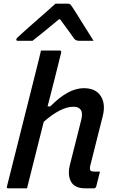

<svg xmlns="http://www.w3.org/2000/svg" viewBox="-20 -1025 640 1045"><path d="M437 -545Q501 -545 528.5 -502Q556 -459 539 -392Q522 -324 505 -257.5Q488 -191 471 -122Q467 -104 473 -96Q479 -91 493 -91H524Q519 -71 514 -51Q509 -31 504 -11Q501 0 490 0H444Q387 0 367 -35.5Q347 -71 360 -126Q377 -191 391.5 -250.5Q406 -310 423 -376Q431 -411 419.5 -427.5Q408 -444 380 -444Q311 -444 218 -362Q195 -272 172.5 -181Q150 -90 127 0H26Q14 0 18 -11Q58 -171 98.5 -331Q139 -491 179 -651Q187 -682 193 -707.5Q199 -733 203 -750H305Q315 -750 313 -739Q295 -666 276.5 -592.5Q258 -519 239 -446H254Q300 -493 345.5 -519Q391 -545 437 -545ZM282 -1005H350Q358 -1005 362.5 -1001Q367 -997 376 -983Q382 -974 395 -953.5Q408 -933 424.5 -906Q441 -879 458.5 -852Q476 -825 489 -803H411Q393 -803 384 -814Q377 -825 357 -852Q337 -879 307 -920H301Q253 -880 219 -852.5Q185 -825 157 -803H77Q67 -803 69 -812Q70 -816 74.5 -820.5Q79 -825 96 -840Q111 -854 136.5 -876.5Q162 -899 190.5 -924Q219 -949 244 -971Q269 -993 282 -1005Z"/></svg>

Font: Recursive Sn Lnr St Med
Style: Italic
Weight: 500
Italic angle: -15°
Version: Version 1.079;hotconv 1.0.112;makeotfexe 2.5.65598; ttfautoh